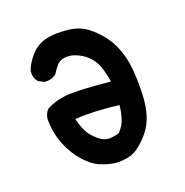

<svg xmlns="http://www.w3.org/2000/svg" viewBox="-103 -635 706 732"><g transform="rotate(-20 250.0 -269.0)"><path d="M244.6 1Q214.4 -3.4 185.5 -15.6Q156.2 -27.8 126.5 -61Q111.8 -77.1 99.6 -97.2Q87.4 -117.2 77.6 -141.1Q58.6 -188.5 58.6 -245.1V-245.6V-246.1Q61 -264.6 72.8 -278.8L73.7 -280.3L75.2 -281.2Q116.2 -303.7 168.9 -306.2Q193.4 -307.1 234.9 -304.9Q276.4 -302.7 335 -296.9Q333 -307.1 331.1 -316.4Q329.1 -325.7 327.1 -334.2Q325.2 -342.8 322.8 -350.6Q314.5 -378.9 296.9 -399.4Q279.3 -419.9 251.5 -433.1Q238.3 -439.5 225.6 -441.9Q212.9 -444.3 201.2 -442.9Q178.2 -439.9 168.5 -427.7Q164.1 -422.9 160.2 -417.7Q156.2 -412.6 152.3 -407.2Q148.4 -401.9 145 -396L144 -394.5L142.6 -393.6Q133.3 -386.7 122.1 -383.8Q110.8 -380.9 98.6 -381.8H96.7L95.2 -382.8L75.7 -392.6L73.7 -393.6L72.8 -395Q58.1 -411.6 60.5 -437.5V-438.5L61 -439.5Q69.3 -466.8 96.2 -497.1Q124 -528.3 164.1 -536.1Q177.2 -538.6 190.7 -539.6Q204.1 -540.5 218.5 -540Q232.9 -539.6 247.6 -538.1Q293.9 -532.7 323.7 -509.8Q338.4 -498.5 351.1 -485.8Q363.8 -473.1 375.5 -458.5Q382.8 -448.7 389.6 -437.7Q396.5 -426.8 402.1 -414.3Q407.7 -401.9 412.6 -387.9Q417.5 -374 420.9 -359.6Q424.3 -345.2 426.5 -330.1Q428.7 -314.9 429.7 -298.8Q432.6 -252 430.7 -208Q429.7 -185.5 426.3 -164.6Q422.9 -143.6 416.5 -124Q404.3 -84 369.1 -47.9Q334 -11.7 304.7 -4.4Q290.5 -0.5 275.6 0.7Q260.7 2 245.6 1H245.1ZM295.9 -102.5Q316.9 -124 324.7 -150.4Q332 -174.3 334.5 -201.7Q229 -214.4 158.2 -209Q160.6 -198.7 163.3 -189.5Q166 -180.2 169.2 -172.4Q172.4 -164.6 175.8 -157.7Q179.7 -149.9 185.1 -142.3Q190.4 -134.8 197.3 -127.4Q204.1 -120.1 212.4 -112.8Q235.8 -93.3 259.8 -95.2Q284.7 -97.2 295.9 -102.5Z"/></g></svg>

Font: NaikaiFont
Style: Bold
Weight: 700
Version: Version 1.89